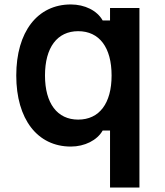

<svg xmlns="http://www.w3.org/2000/svg" viewBox="-20 -642 740 862"><path d="M474 200H606V-606H474V-550H441C416 -595 360 -622 298 -622C148 -622 53 -499 53 -303C53 -107 148 16 298 16C360 16 416 -12 441 -56H474ZM182 -303C182 -429 237 -502 331 -502C426 -502 481 -429 481 -303C481 -178 426 -105 331 -105C237 -105 182 -178 182 -303Z"/></svg>

Font: Martian Mono Std Md
Style: Regular
Weight: 500
Monospace: yes
Designer: Roman Shamin
Foundry: Evil Martians
Version: Version 1.000